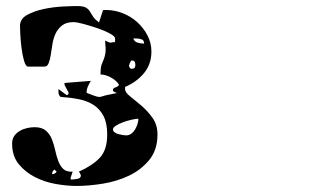

<svg xmlns="http://www.w3.org/2000/svg" viewBox="-20 -587 1040 634"><path d="M393 -293Q393 -282 409.5 -269Q426 -256 446.5 -238.5Q467 -221 483.5 -198Q500 -175 500 -143Q500 -92 473 -59Q446 -26 406 -7Q366 12 319.5 19.5Q273 27 233 27Q201 27 164 20.5Q127 14 95 -2.5Q63 -19 41.5 -45.5Q20 -72 20 -113Q20 -128 27 -138Q34 -148 45 -154.5Q56 -161 69 -164Q82 -167 94 -167Q118 -167 131 -156Q144 -145 151 -128Q158 -111 162 -92Q166 -73 172 -56.5Q178 -40 188.5 -29.5Q199 -19 220 -20L213 0L214 6Q220 6 233.5 4Q247 2 247 -7Q247 -9 244.5 -14Q242 -19 240 -20Q285 -40 309.5 -66Q334 -92 334 -143Q334 -180 322 -203.5Q310 -227 289 -240.5Q268 -254 240 -259.5Q212 -265 180 -267Q175 -272 174 -276Q173 -280 173 -287V-293L200 -273H201Q202 -273 203 -274Q204 -274 205 -275Q205 -276 206 -277.5Q207 -279 207 -280L193 -307V-313L280 -320Q275 -312 270.5 -302Q266 -292 266 -283Q266 -281 267 -280Q272 -278 286.5 -272.5Q301 -267 307 -267Q309 -266 320 -269.5Q331 -273 333 -273L367 -280Q365 -280 360 -282.5Q355 -285 353 -287V-290Q353 -296 361.5 -298.5Q370 -301 373 -307Q365 -321 346.5 -331Q328 -341 312 -341Q312 -364 315.5 -373.5Q319 -383 322.5 -391Q326 -399 328 -411.5Q330 -424 327 -453Q336 -449 339.5 -447.5Q343 -446 345 -446Q347 -446 350 -447Q353 -448 360 -448V-460Q360 -467 342.5 -476.5Q325 -486 301.5 -494Q278 -502 255.5 -508Q233 -514 223 -514Q199 -514 185 -503Q171 -492 163.5 -476Q156 -460 153 -440.5Q150 -421 147.5 -405Q145 -389 140.5 -378Q136 -367 127 -367H73Q65 -367 59.5 -386Q54 -405 51 -429Q48 -453 47 -474.5Q46 -496 46 -501Q46 -525 70 -538Q94 -551 125.5 -557.5Q157 -564 188 -565.5Q219 -567 234 -567Q254 -567 262.5 -562.5Q271 -558 276 -550.5Q281 -543 286.5 -533.5Q292 -524 307 -513L320 -553Q320 -554 324 -554Q328 -554 331 -554Q358 -554 385 -543.5Q412 -533 433 -514Q454 -495 467 -470Q480 -445 480 -417Q480 -375 455.5 -345.5Q431 -316 393 -300ZM420 -460Q424 -449 435 -446Q446 -443 456 -443Q456 -454 447.5 -457Q439 -460 430 -460ZM417 -360Q427 -360 427 -373Q427 -378 425 -382.5Q423 -387 416 -387H413Q413 -386 410 -381Q407 -376 407 -373Q406 -373 406 -370Q406 -367 407 -367Q409 -361 413 -360ZM437 -195Q430 -195 416 -192Q402 -189 388 -184Q374 -179 363.5 -172.5Q353 -166 353 -160Q353 -154 358.5 -150Q364 -146 371.5 -144Q379 -142 386 -141Q393 -140 397 -140Q406 -140 413.5 -145.5Q421 -151 426 -159.5Q431 -168 434 -177.5Q437 -187 437 -195ZM160 -27Q152 -22 152 -12Q162 -12 167 -20Z"/></svg>

Font: Genkaimincho
Style: Regular
Weight: 800
Designer: Dr. Ken Lunde (project architect, glyph set definition & overall production); Masataka HATTORI \u670D \u90E8 \u6B63 \u8C
Foundry: Adobe Systems Incorporated
Version: Version 1.00